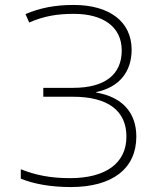

<svg xmlns="http://www.w3.org/2000/svg" viewBox="-20 -745 640 776"><path d="M266 11C435 11 531 -64 531 -193C531 -290 474 -353 369 -371V-373C461 -392 512 -454 512 -544C512 -657 423 -725 278 -725C202 -725 142 -713 83 -688L98 -654C160 -681 214 -689 279 -689C395 -689 472 -638 472 -541C472 -442 402 -390 276 -390H155V-354H275C417 -354 491 -297 491 -193C491 -85 407 -25 263 -25C185 -25 124 -37 64 -61V-23C115 -2 184 11 266 11Z"/></svg>

Font: Noto Sans Mono ExtraLight
Style: Regular
Weight: 200
Designer: Monotype Design Team
Foundry: Monotype Imaging Inc.
Version: Version 2.014